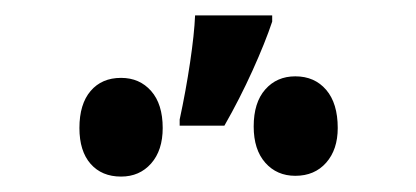

<svg xmlns="http://www.w3.org/2000/svg" viewBox="-20 -833 540 249"><path d="M213 -678Q221 -715 226.5 -752Q232 -789 233 -813H333V-805Q324 -778 307.5 -741.5Q291 -705 271 -670H213ZM363 -605Q339 -605 324 -622Q309 -639 309 -669Q309 -700 324 -717Q339 -734 363 -734Q388 -734 403 -716.5Q418 -699 418 -667Q418 -639 403 -622Q388 -605 363 -605ZM137 -604Q112 -604 97.5 -620.5Q83 -637 83 -667Q83 -698 97.5 -715Q112 -732 137 -732Q161 -732 176 -715Q191 -698 191 -667Q191 -638 176 -621Q161 -604 137 -604Z"/></svg>

Font: Noto Sans Mono ExtraCondensed
Style: Bold
Weight: 700
Width: 2
Designer: Monotype Design Team
Foundry: Monotype Imaging Inc.
Version: Version 2.014